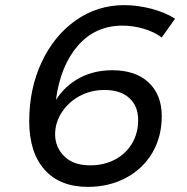

<svg xmlns="http://www.w3.org/2000/svg" viewBox="-20 -724 731 749"><path d="M94 -251Q94 -378 142.5 -481.5Q191 -585 275.5 -644.5Q360 -704 465 -704Q516 -704 570 -690Q624 -676 663 -651L611 -578Q581 -600 540 -612Q499 -624 458 -624Q352 -624 284 -546Q216 -468 198 -334Q234 -390 290.5 -420Q347 -450 418 -450Q509 -450 560 -402Q611 -354 611 -271Q611 -190 574 -127.5Q537 -65 471 -30Q405 5 323 5Q213 5 153.5 -62.5Q94 -130 94 -251ZM519 -256Q519 -310 484.5 -341.5Q450 -373 388 -373Q334 -373 290 -349Q246 -325 220.5 -285Q195 -245 195 -200Q195 -150 230.5 -114.5Q266 -79 332 -79Q385 -79 427.5 -101Q470 -123 494.5 -163.5Q519 -204 519 -256Z"/></svg>

Font: TypoPRO Montserrat
Style: Italic
Weight: 400
Italic angle: -11.3°
Designer: Julieta Ulanovsky
Foundry: Julieta Ulanovsky
Version: Version 6.001